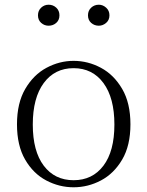

<svg xmlns="http://www.w3.org/2000/svg" viewBox="-20 -780 625 814"><path d="M292 14Q231 14 176 -15Q121 -44 86.5 -103.5Q52 -163 52 -253Q52 -343 87 -403Q122 -463 177 -492.5Q232 -522 292 -522Q353 -522 408 -492.5Q463 -463 498 -403Q533 -343 533 -253Q533 -163 498 -103.5Q463 -44 408 -15Q353 14 292 14ZM292 -16Q372 -16 418.5 -77.5Q465 -139 465 -252Q465 -365 418.5 -428Q372 -491 292 -491Q212 -491 165.5 -428Q119 -365 119 -252Q119 -139 165.5 -77.5Q212 -16 292 -16ZM186 -671Q168 -671 154.5 -683Q141 -695 141 -715Q141 -735 154.5 -747.5Q168 -760 186 -760Q205 -760 218.5 -747.5Q232 -735 232 -715Q232 -695 218.5 -683Q205 -671 186 -671ZM399 -671Q380 -671 366.5 -683Q353 -695 353 -715Q353 -735 366.5 -747.5Q380 -760 399 -760Q416 -760 430 -747.5Q444 -735 444 -715Q444 -695 430 -683Q416 -671 399 -671Z"/></svg>

Font: Noto Serif SC ExtraLight ExtraLight
Style: Regular
Weight: 250
Version: Version 2.002-H1;hotconv 1.1.0;makeotfexe 2.6.0